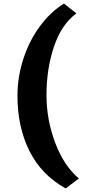

<svg xmlns="http://www.w3.org/2000/svg" viewBox="-20 -886 534 1078"><path d="M78 -348Q78 -452 110.5 -553.5Q143 -655 202.5 -736.5Q262 -818 339 -866L409 -811Q325 -749 283 -624Q241 -499 241 -352Q241 -213 290.5 -83Q340 47 423 116L349 172Q213 97 145.5 -38Q78 -173 78 -348Z"/></svg>

Font: Martel Heavy
Style: Regular
Weight: 900
Designer: Dan Reynolds
Foundry: Dan Reynolds
Version: Version 1.001; ttfautohint (v1.1) -l 5 -r 5 -G 72 -x 0 -D la